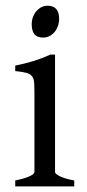

<svg xmlns="http://www.w3.org/2000/svg" viewBox="-20 -663 311 683"><path d="M190.4 -596.2Q190.4 -582.5 186 -570.3Q181.6 -558.1 174.1 -549.1Q166.5 -540 156.2 -534.7Q146 -529.3 133.8 -529.3Q111.8 -529.3 102.3 -541.5Q92.8 -553.7 92.8 -576.2Q92.8 -589.8 97.2 -602.1Q101.6 -614.3 109.4 -623.3Q117.2 -632.3 127.2 -637.5Q137.2 -642.6 148.9 -642.6Q190.4 -642.6 190.4 -596.2ZM34.2 0V-21Q67.4 -27.8 85 -35.9Q102.5 -43.9 102.5 -50.8V-327.1Q102.5 -352.1 101.6 -367.4Q100.6 -382.8 94.2 -391.4Q87.9 -399.9 74 -403.8Q60.1 -407.7 34.2 -410.2V-429.7Q49.3 -432.6 66.2 -436.8Q83 -440.9 99.6 -446Q116.2 -451.2 131.3 -457Q146.5 -462.9 159.2 -468.8H175.8V-50.8Q175.8 -44.9 192.1 -36.4Q208.5 -27.8 244.1 -21V0Z"/></svg>

Font: Gentium
Style: Regular
Weight: 400
Designer: J. Victor Gaultney
Version: Version 1.03; 2011; OFL 1.1 release